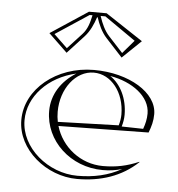

<svg xmlns="http://www.w3.org/2000/svg" viewBox="-48 -665 666 717"><g transform="rotate(5 285.0 -307.0)"><path d="M291.1 -602C299.7 -575.8 311.7 -548.3 331.2 -527.2L393.1 -460L463.3 -527.5L323.1 -620H256.9L116.7 -527.5L186.9 -460L248.8 -527.2C268.3 -548.3 280.3 -575.8 288.9 -602ZM271.2 -608C265.1 -580 258.6 -555.5 240 -535.3L186.4 -477.1L135.8 -525.7L260.5 -608ZM301.8 -608H319.5L436.2 -526.7L393.6 -477.1L340 -535.3C322.4 -554.4 310.9 -580.3 302.5 -605.8ZM229.9 -385.8C175.3 -351.4 141 -299.9 141 -238C141 -126.2 238.6 -35.4 358.9 -35.4C384.9 -35.4 406.9 -38.3 431.8 -45.6C382.8 -17.9 328.1 -5.9 266.8 -5.9C157.1 -5.9 52.4 -92.5 52.4 -195.6C52.4 -284.8 126.1 -362.2 229.9 -385.8ZM533 -260C533 -340 427.5 -405 295 -405C154.4 -405 40.4 -311.2 40.4 -195.6C40.4 -84.3 151.7 6.1 266.8 6.1C354.8 6.1 433 -19 494 -77L493 -78C449 -59 408.3 -50.4 358.9 -50.4C274.8 -50.4 203.4 -107.5 180.6 -185L518 -190C527.1 -213.7 533 -234.8 533 -260ZM356.9 -387.9C440.8 -373.5 508 -323.9 508 -260C508 -239.4 503.3 -220.3 496.6 -201.9L416 -203.6C420.2 -217.5 423 -232.9 423 -248C423 -308.3 397.3 -360.7 356.9 -387.9ZM176.8 -200.1C174.3 -212.3 173 -225 173 -238C173 -324.7 227.7 -395 295 -395C360.1 -395 411 -330.8 411 -248C411 -234.5 408.4 -220.1 404.5 -207Z"/></g></svg>

Font: Sortefax
Style: Medium
Weight: 500
Designer: gluk
Foundry: gluk
Version: Version 0.261